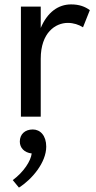

<svg xmlns="http://www.w3.org/2000/svg" viewBox="-20 -530 438 872"><path d="M357 -406 388 -484C366 -500 340 -510 303 -510C244 -510 195 -474 165 -403V-500H75V0H165V-263C165 -382 232 -426 288 -426C314 -426 338 -418 357 -406ZM129 58C93 58 70 80 70 113C70 141 90 163 124 167C120 201 88 251 38 288L66 322C125 285 190 208 190 136C190 86 163 58 129 58Z"/></svg>

Font: Gully
Style: Regular
Weight: 400
Designer: jaikishan Patel
Foundry: MagicType
Version: Version 1.000;Glyphs 3.2 (3242)